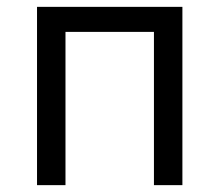

<svg xmlns="http://www.w3.org/2000/svg" viewBox="-20 -540 640 560"><path d="M88 0V-520H512V0H429V-447H171V0Z"/></svg>

Font: Iosevka Custom Extended
Style: Regular
Weight: 400
Width: 7
Monospace: yes
Designer: Belleve Invis
Foundry: Belleve Invis
Version: Version 11.2.4; ttfautohint (v1.8.4)